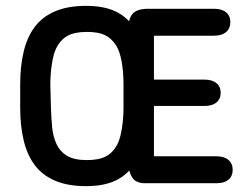

<svg xmlns="http://www.w3.org/2000/svg" viewBox="-20 -626 826 656"><path d="M506 -504H711Q738 -504 752.5 -516.5Q767 -529 767 -550Q767 -572 752.5 -584Q738 -596 711 -596H486Q450 -596 434.5 -580.5Q419 -565 419 -529V-67Q419 -40 431.5 -20Q444 0 475 0H720Q746 0 760.5 -12Q775 -24 775 -46Q775 -67 760.5 -79.5Q746 -92 720 -92H506V-264H679Q705 -264 719.5 -276Q734 -288 734 -309Q734 -330 719.5 -342Q705 -354 679 -354H506ZM49 -338V-258Q49 -196 61 -146Q73 -96 99 -61.5Q125 -27 168.5 -8.5Q212 10 274 10Q333 10 372.5 -8Q412 -26 435.5 -61Q459 -96 469 -145.5Q479 -195 479 -258V-338Q479 -401 469 -450.5Q459 -500 435.5 -535Q412 -570 372.5 -588Q333 -606 274 -606Q212 -606 168.5 -587.5Q125 -569 99 -534.5Q73 -500 61 -450Q49 -400 49 -338ZM154 -260 152 -336Q152 -375 157.5 -409Q163 -443 172 -461Q187 -491 211.5 -504Q236 -517 277 -517Q315 -517 337.5 -506.5Q360 -496 376 -472Q389 -452 395.5 -416.5Q402 -381 402 -336V-260Q402 -222 396.5 -187.5Q391 -153 382 -135Q367 -105 342.5 -92Q318 -79 277 -79Q234 -79 209.5 -93.5Q185 -108 173 -134Q161 -160 158 -192.5Q155 -225 154 -260Z"/></svg>

Font: Beiruti SemiBold
Style: Regular
Weight: 600
Designer: Arlette Boutros
Foundry: Boutros
Version: Version 1.41